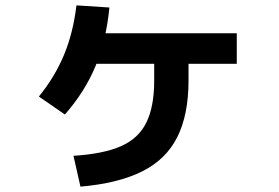

<svg xmlns="http://www.w3.org/2000/svg" viewBox="-20 -649 1040 716"><path d="M254 -68Q366 -75 431.5 -104Q497 -133 526 -192.5Q555 -252 555 -348V-471H683V-348Q683 -221 641 -137.5Q599 -54 509.5 -9.5Q420 35 280 47ZM125 -289Q185 -363 219 -445Q253 -527 265 -629L388 -621Q376 -498 336 -402Q296 -306 222 -222ZM281 -411V-525H863V-411Z"/></svg>

Font: M PLUS 1
Style: Bold
Weight: 700
Designer: Coji Morishita
Foundry: UNDERFOREST DESIGN
Version: Version 1.001